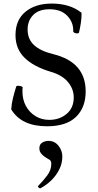

<svg xmlns="http://www.w3.org/2000/svg" viewBox="-20 -696 549 1078"><path d="M244 13Q100 13 43 -82Q45 -114 53 -146Q61 -178 71 -210Q73 -215 82 -214.5Q91 -214 99.5 -211.5Q108 -209 107 -204Q106 -199 106 -193Q106 -187 106 -182Q106 -136 126 -100Q146 -64 180 -43.5Q214 -23 257 -23Q314 -23 354 -56.5Q394 -90 394 -149Q394 -196 362 -235Q330 -274 265 -293Q168 -322 117.5 -372Q67 -422 67 -499Q67 -584 123 -630Q179 -676 271 -676Q320 -676 362 -663.5Q404 -651 438 -624Q438 -594 434 -567.5Q430 -541 424 -515Q423 -509 414.5 -508.5Q406 -508 398.5 -511.5Q391 -515 391 -521Q393 -570 358 -607Q323 -644 258 -644Q198 -644 166.5 -612Q135 -580 135 -530Q135 -476 171.5 -442.5Q208 -409 279 -392Q461 -347 461 -183Q461 -92 406.5 -39.5Q352 13 244 13ZM207 361Q203 363 197 357Q191 351 194 348Q223 319 245.5 288.5Q268 258 268 224Q268 205 255 199Q229 185 215 170.5Q201 156 201 137Q201 114 217.5 104.5Q234 95 252 95Q287 95 308.5 122.5Q330 150 330 182Q330 222 312 257Q294 292 266 318.5Q238 345 207 361Z"/></svg>

Font: Junicode
Style: Regular
Weight: 400
Designer: Peter S. Baker
Version: Version 2.100; ttfautohint (v1.8.4)